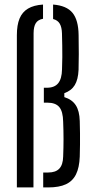

<svg xmlns="http://www.w3.org/2000/svg" viewBox="-20 -819 410 839"><path d="M53.7 0V-665.2Q53.7 -709.6 65.5 -738.1Q77.3 -766.5 102.5 -781.5Q127.7 -796.5 168 -799.1V-737Q145.7 -732.8 136.4 -717.8Q127 -702.8 126.8 -674.3L126.2 0ZM168.8 0V-65.2H190.6Q223.3 -65.2 239.2 -82.2Q255.2 -99.1 256 -135Q257.6 -175.5 257.6 -211.2Q257.6 -246.8 256 -287Q255.2 -332.1 238.9 -351.3Q222.7 -370.4 187 -370.4H171.6V-435.6H184.8Q218.3 -435.6 234.2 -455.2Q250.2 -474.8 251 -515.5Q252.2 -545.4 252.3 -569.8Q252.5 -594.3 252 -618.9Q251.6 -643.6 250.8 -673.1Q250 -700.4 241 -715.6Q232.1 -730.8 212 -735.9V-799.1Q271.1 -794.5 296.9 -762.9Q322.7 -731.3 323.5 -665.8Q324.3 -618.4 324.3 -582.8Q324.3 -547.1 323.3 -513.8Q321.4 -471.3 306.7 -447.1Q292.1 -422.9 261.1 -411.8V-394.6Q294.8 -384.2 311 -359.3Q327.3 -334.5 328.5 -290Q329.4 -261.9 329.6 -237Q329.9 -212.2 329.6 -187.3Q329.4 -162.4 328.5 -134.2Q326.7 -86.6 312.1 -57.1Q297.6 -27.6 268 -13.8Q238.5 0 190.6 0Z"/></svg>

Font: Big Shoulders Stencil Display SC Thin
Style: Regular
Weight: 100
Designer: Patric King
Foundry: XO Type Co
Version: Version 2.001